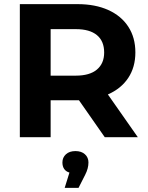

<svg xmlns="http://www.w3.org/2000/svg" viewBox="-20 -664 716 929"><path d="M487 0 362 -179H355H225V0H76V-644H355Q441 -644 504 -615.5Q567 -587 601 -534.5Q635 -482 635 -410.5Q635 -339 600.5 -287Q566 -235 502 -207L647 0ZM347 -523H225V-298H347Q414 -298 449 -327.5Q484 -357 484 -410Q484 -465 449 -494Q414 -523 347 -523ZM408 122Q408 151 392 182L360 245H293L316 171Q299 166 290.5 153.5Q282 141 282 122Q282 98 299 82.5Q316 67 345 67Q374 67 391 82.5Q408 98 408 122Z"/></svg>

Font: Montserrat Ace
Style: Bold
Weight: 700
Designer: Julieta Ulanovsky
Foundry: Julieta Ulanovsky
Version: Version 1